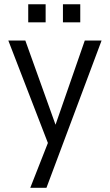

<svg xmlns="http://www.w3.org/2000/svg" viewBox="-20 -680 521 910"><path d="M113.8 -574.2H196.3V-659.7H113.8ZM278.3 -574.2H360.4V-659.7H278.3ZM123.5 210H200.2L461.4 -487.8H381.8L243.2 -88.9L100.1 -487.8H19.5L207 -2.4Z"/></svg>

Font: HK Grotesk
Style: Regular
Weight: 400
Designer: Alfredo Marco Pradil and Stefan Peev
Foundry: Hanken Design Co.
Version: Version 1.045;PS 001.045;hotconv 1.0.88;makeotf.lib2.5.64775